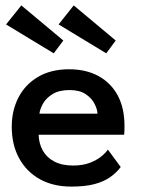

<svg xmlns="http://www.w3.org/2000/svg" viewBox="-20 -679 524 711"><path d="M123 -180Q124 -147.5 138.5 -121.5Q153 -95.5 181.2 -80.8Q209.5 -66 250.5 -66Q286 -66 311.8 -75.8Q337.5 -85.5 354.5 -99.2Q371.5 -113 379.5 -125L427 -60.5Q411.5 -39.5 388 -23Q364.5 -6.5 329.8 2.8Q295 12 244 12Q177 12 127.5 -15.5Q78 -43 50.8 -93Q23.5 -143 23.5 -210Q23.5 -270 48.5 -318.2Q73.5 -366.5 121.2 -394.5Q169 -422.5 236 -422.5Q298.5 -422.5 344.5 -397.5Q390.5 -372.5 415.8 -325.8Q441 -279 441 -213Q441 -209 440.8 -196.5Q440.5 -184 439.5 -180ZM341 -258Q340.5 -274 330.2 -294.5Q320 -315 297.5 -330.2Q275 -345.5 237.5 -345.5Q199 -345.5 175 -330.8Q151 -316 139.5 -295.8Q128 -275.5 126 -258ZM373.5 -481.5 197 -588.5 253 -659 408.5 -529ZM179 -481.5 2.5 -588.5 59 -659 214.5 -529Z"/></svg>

Font: League Spartan Medium
Style: Regular
Weight: 500
Foundry: The League of Moveable Type
Version: Version 2.002